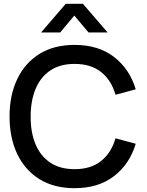

<svg xmlns="http://www.w3.org/2000/svg" viewBox="-20 -970 770 1005"><path d="M195 -800 324 -950H414L543.5 -800H443.5L369 -888.5L295 -800ZM370.5 15Q262.5 15 186.5 -32.2Q110.5 -79.5 70.2 -164Q30 -248.5 30 -360Q30 -471.5 70.2 -556Q110.5 -640.5 186.5 -687.8Q262.5 -735 370.5 -735Q495 -735 576.8 -672Q658.5 -609 690.5 -502.5L584.5 -474Q563.5 -549.5 509.8 -592.5Q456 -635.5 370.5 -635.5Q294 -635.5 243 -601Q192 -566.5 166.2 -504.5Q140.5 -442.5 140.5 -360Q140 -277.5 165.8 -215.5Q191.5 -153.5 242.8 -119Q294 -84.5 370.5 -84.5Q456 -84.5 509.8 -127.8Q563.5 -171 584.5 -246L690.5 -217.5Q658.5 -111 576.8 -48Q495 15 370.5 15Z"/></svg>

Font: Manrope ExtraLight SemiBold
Style: Regular
Weight: 600
Version: Version 4.504